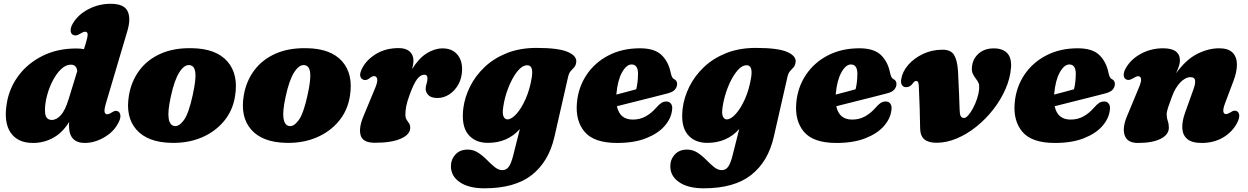

<svg xmlns="http://www.w3.org/2000/svg" viewBox="-20 -740 6590 1014"><path d="M653 -577.5 539.5 -194.5Q529.5 -160 532.5 -148.2Q535.5 -136.5 546 -136.5Q556 -136.5 571 -146.5Q591 -160.5 605.5 -150.5Q615.5 -143.5 616 -127.8Q616.5 -112 604 -89Q587.5 -57.5 558.8 -34.2Q530 -11 495.8 2Q461.5 15 428.5 15Q344.5 15 344.5 -75.5Q344.5 -85 345 -95.5Q309 -38 259.8 -11.5Q210.5 15 154.5 15Q72.5 15 35.5 -40.5Q-1.5 -96 16.5 -198Q30 -277 78.8 -341.8Q127.5 -406.5 205.2 -445.2Q283 -484 383.5 -484Q404.5 -484 423.5 -480.5L434 -514.5Q443.5 -546.5 442.8 -559.5Q442 -572.5 429.5 -572.5Q420 -572.5 402.5 -561.5Q390 -553.5 381 -552.8Q372 -552 364.5 -556.5Q353.5 -563 353 -579.2Q352.5 -595.5 365.5 -617.5Q393 -663.5 447.5 -691.8Q502 -720 564.5 -720Q634 -720 653.2 -682.2Q672.5 -644.5 653 -577.5ZM217.5 -158Q217.5 -129 227.2 -117.8Q237 -106.5 253.5 -106.5Q278.5 -106.5 301.5 -132Q324.5 -157.5 342.5 -216.5L388 -364.5Q384.5 -398.5 354 -398.5Q327.5 -398.5 303 -375.2Q278.5 -352 259.2 -315.2Q240 -278.5 228.8 -236.8Q217.5 -195 217.5 -158Z M993.5 -485.5Q1121 -483.5 1180.5 -416Q1240 -348.5 1221.5 -233Q1209.5 -156 1162.5 -99.8Q1115.5 -43.5 1044 -13.5Q972.5 16.5 885.5 14.5Q759.5 12 700.5 -55.2Q641.5 -122.5 661 -236.5Q673.5 -310.5 715.5 -367.5Q757.5 -424.5 827.5 -456Q897.5 -487.5 993.5 -485.5ZM900.5 -74.5Q925 -70 951 -105.5Q977 -141 998 -239Q1015.5 -318.5 1011.8 -355Q1008 -391.5 983 -396Q954.5 -400.5 927.5 -358.8Q900.5 -317 881.5 -227Q865 -151 870.8 -114.8Q876.5 -78.5 900.5 -74.5Z M1600 -485.5Q1727.5 -483.5 1787 -416Q1846.5 -348.5 1828 -233Q1816 -156 1769 -99.8Q1722 -43.5 1650.5 -13.5Q1579 16.5 1492 14.5Q1366 12 1307 -55.2Q1248 -122.5 1267.5 -236.5Q1280 -310.5 1322 -367.5Q1364 -424.5 1434 -456Q1504 -487.5 1600 -485.5ZM1507 -74.5Q1531.5 -70 1557.5 -105.5Q1583.5 -141 1604.5 -239Q1622 -318.5 1618.2 -355Q1614.5 -391.5 1589.5 -396Q1561 -400.5 1534 -358.8Q1507 -317 1488 -227Q1471.5 -151 1477.2 -114.8Q1483 -78.5 1507 -74.5Z M1902.5 -318Q1891 -320 1884.5 -332.5Q1878 -345 1887.5 -368Q1907 -416.5 1959.8 -451.2Q2012.5 -486 2085.5 -486Q2123.5 -486 2143.5 -468.2Q2163.5 -450.5 2163.5 -419Q2163.5 -409.5 2161.5 -398.5Q2159.5 -387.5 2156.5 -375.5Q2192 -432.5 2233.8 -458.5Q2275.5 -484.5 2317.5 -484.5Q2366 -484.5 2393.5 -454Q2421 -423.5 2420.5 -372.5Q2419.5 -327 2400.5 -293.5Q2381.5 -260 2352.2 -241.2Q2323 -222.5 2291 -222.5Q2256 -222.5 2242 -238.2Q2228 -254 2228 -269.5Q2228 -284 2232.8 -297.8Q2237.5 -311.5 2237.5 -326.5Q2237.5 -345.5 2220.5 -345.5Q2201 -345.5 2183 -322.2Q2165 -299 2143 -238.5Q2130 -203 2125.5 -179.5Q2121 -156 2121 -135Q2121 -118 2127.2 -108Q2133.5 -98 2140 -89Q2146.5 -80 2146.5 -65Q2146.5 -30 2097.5 -8Q2048.5 14 1959.5 14Q1895.5 14 1884.5 -25.8Q1873.5 -65.5 1900.5 -128.5L1961.5 -275.5Q1975 -307.5 1972 -322.8Q1969 -338 1955.5 -338Q1946 -338 1934 -328.5Q1916.5 -314 1902.5 -318Z M2908 -17Q2878 114 2788.5 184.2Q2699 254.5 2538 254.5Q2456 254.5 2408.8 222.5Q2361.5 190.5 2361.5 138Q2361.5 102 2385.2 76Q2409 50 2450 50Q2480.5 50 2505.5 66.5Q2530.5 83 2551.5 104.5Q2572.5 126 2592.5 142.2Q2612.5 158.5 2633.5 158.5Q2653 158.5 2666 142Q2679 125.5 2690 82.5L2725.5 -58.5Q2660.5 14.5 2556.5 14.5Q2488.5 14.5 2452 -31Q2415.5 -76.5 2427 -169Q2434.5 -227 2462.8 -283.5Q2491 -340 2539.5 -386Q2588 -432 2656.8 -459.5Q2725.5 -487 2814 -487Q2931.5 -487 2980.2 -465Q3029 -443 3023 -409.5Q3020 -392.5 3011.5 -383.5Q3003 -374.5 2994 -364.5Q2985 -354.5 2980 -333ZM2638 -177Q2632 -139 2639.5 -124.2Q2647 -109.5 2659.5 -109.5Q2681.5 -109.5 2707.8 -138.8Q2734 -168 2756.2 -218.2Q2778.5 -268.5 2788.5 -331.5Q2798.5 -395.5 2764.5 -395.5Q2744 -395.5 2724 -375.8Q2704 -356 2686.5 -323.8Q2669 -291.5 2656.2 -253Q2643.5 -214.5 2638 -177Z M3529 -156Q3523.5 -112.5 3489 -73.5Q3454.5 -34.5 3391.8 -9.8Q3329 15 3239 15Q3117.5 15 3067.8 -43.5Q3018 -102 3027 -198.5Q3034.5 -280 3078 -345Q3121.5 -410 3194 -447.5Q3266.5 -485 3360 -485Q3437.5 -485 3474.2 -449Q3511 -413 3522 -356Q3524.5 -344.5 3528.5 -335.2Q3532.5 -326 3538.5 -323Q3556 -315.5 3556 -296.5Q3556 -281 3544.8 -267.2Q3533.5 -253.5 3503 -246Q3472.5 -238 3426.8 -226.5Q3381 -215 3331.2 -202.5Q3281.5 -190 3238 -179Q3253 -108.5 3322 -108.5Q3359.5 -108.5 3389.8 -125.2Q3420 -142 3443.5 -169Q3461 -189 3472.8 -196.5Q3484.5 -204 3500 -204Q3516 -204 3524.5 -191Q3533 -178 3529 -156ZM3235.5 -245Q3235.5 -242.5 3235 -240.5Q3262.5 -247.5 3290.2 -255Q3318 -262.5 3340 -268.5Q3349 -302.5 3349.5 -350Q3349.5 -399.5 3315.5 -399.5Q3288.5 -399.5 3265.2 -358Q3242 -316.5 3235.5 -245Z M4066.5 -17Q4036.5 114 3947 184.2Q3857.5 254.5 3696.5 254.5Q3614.5 254.5 3567.2 222.5Q3520 190.5 3520 138Q3520 102 3543.8 76Q3567.5 50 3608.5 50Q3639 50 3664 66.5Q3689 83 3710 104.5Q3731 126 3751 142.2Q3771 158.5 3792 158.5Q3811.5 158.5 3824.5 142Q3837.5 125.5 3848.5 82.5L3884 -58.5Q3819 14.5 3715 14.5Q3647 14.5 3610.5 -31Q3574 -76.5 3585.5 -169Q3593 -227 3621.2 -283.5Q3649.5 -340 3698 -386Q3746.5 -432 3815.2 -459.5Q3884 -487 3972.5 -487Q4090 -487 4138.8 -465Q4187.5 -443 4181.5 -409.5Q4178.5 -392.5 4170 -383.5Q4161.5 -374.5 4152.5 -364.5Q4143.5 -354.5 4138.5 -333ZM3796.5 -177Q3790.5 -139 3798 -124.2Q3805.5 -109.5 3818 -109.5Q3840 -109.5 3866.2 -138.8Q3892.5 -168 3914.8 -218.2Q3937 -268.5 3947 -331.5Q3957 -395.5 3923 -395.5Q3902.5 -395.5 3882.5 -375.8Q3862.5 -356 3845 -323.8Q3827.5 -291.5 3814.8 -253Q3802 -214.5 3796.5 -177Z M4687.5 -156Q4682 -112.5 4647.5 -73.5Q4613 -34.5 4550.2 -9.8Q4487.5 15 4397.5 15Q4276 15 4226.2 -43.5Q4176.5 -102 4185.5 -198.5Q4193 -280 4236.5 -345Q4280 -410 4352.5 -447.5Q4425 -485 4518.5 -485Q4596 -485 4632.8 -449Q4669.5 -413 4680.5 -356Q4683 -344.5 4687 -335.2Q4691 -326 4697 -323Q4714.5 -315.5 4714.5 -296.5Q4714.5 -281 4703.2 -267.2Q4692 -253.5 4661.5 -246Q4631 -238 4585.2 -226.5Q4539.5 -215 4489.8 -202.5Q4440 -190 4396.5 -179Q4411.5 -108.5 4480.5 -108.5Q4518 -108.5 4548.2 -125.2Q4578.5 -142 4602 -169Q4619.5 -189 4631.2 -196.5Q4643 -204 4658.5 -204Q4674.5 -204 4683 -191Q4691.5 -178 4687.5 -156ZM4394 -245Q4394 -242.5 4393.5 -240.5Q4421 -247.5 4448.8 -255Q4476.5 -262.5 4498.5 -268.5Q4507.5 -302.5 4508 -350Q4508 -399.5 4474 -399.5Q4447 -399.5 4423.8 -358Q4400.5 -316.5 4394 -245Z M4839.5 -63Q4838.5 -114 4837 -171.2Q4835.5 -228.5 4832.5 -286.5Q4831 -303 4827.8 -307.8Q4824.5 -312.5 4818.5 -312.5Q4809.5 -312.5 4801.5 -300.5Q4786.5 -279.5 4766 -279.5Q4751.5 -279.5 4744 -290Q4736.5 -300.5 4739.5 -321.5Q4745.5 -361 4776.2 -396.8Q4807 -432.5 4854.5 -455Q4902 -477.5 4958 -477.5Q5001.5 -477.5 5018.5 -450Q5035.5 -422.5 5039.5 -365Q5043 -295.5 5045 -244.2Q5047 -193 5048 -160.5Q5048.5 -136 5054 -126.5Q5059.5 -117 5071.5 -117Q5081.5 -117 5094.2 -131.8Q5107 -146.5 5119.2 -169.5Q5131.5 -192.5 5140.2 -219Q5149 -245.5 5151 -268.5Q5152.5 -289 5149 -299Q5145.5 -309 5134.5 -323.5Q5124 -336.5 5117.5 -350.8Q5111 -365 5113 -384.5Q5116 -427.5 5147.2 -456Q5178.5 -484.5 5228.5 -484.5Q5275.5 -484.5 5299.2 -459.5Q5323 -434.5 5319.5 -384Q5315.5 -327 5290.5 -270Q5265.5 -213 5225.8 -162Q5186 -111 5136.5 -71.2Q5087 -31.5 5033 -8.8Q4979 14 4926 14Q4883.5 14 4861.8 -4Q4840 -22 4839.5 -63Z M5841 -156Q5835.5 -112.5 5801 -73.5Q5766.5 -34.5 5703.8 -9.8Q5641 15 5551 15Q5429.5 15 5379.8 -43.5Q5330 -102 5339 -198.5Q5346.5 -280 5390 -345Q5433.5 -410 5506 -447.5Q5578.5 -485 5672 -485Q5749.5 -485 5786.2 -449Q5823 -413 5834 -356Q5836.5 -344.5 5840.5 -335.2Q5844.5 -326 5850.5 -323Q5868 -315.5 5868 -296.5Q5868 -281 5856.8 -267.2Q5845.5 -253.5 5815 -246Q5784.5 -238 5738.8 -226.5Q5693 -215 5643.2 -202.5Q5593.5 -190 5550 -179Q5565 -108.5 5634 -108.5Q5671.5 -108.5 5701.8 -125.2Q5732 -142 5755.5 -169Q5773 -189 5784.8 -196.5Q5796.5 -204 5812 -204Q5828 -204 5836.5 -191Q5845 -178 5841 -156ZM5547.5 -245Q5547.5 -242.5 5547 -240.5Q5574.5 -247.5 5602.2 -255Q5630 -262.5 5652 -268.5Q5661 -302.5 5661.5 -350Q5661.5 -399.5 5627.5 -399.5Q5600.5 -399.5 5577.2 -358Q5554 -316.5 5547.5 -245Z M5926 -321.5Q5915 -328 5914.5 -344.2Q5914 -360.5 5927 -382.5Q5954 -428.5 6006.8 -456.8Q6059.5 -485 6122.5 -485Q6211.5 -485 6211.5 -420Q6211.5 -405.5 6205.5 -388.5Q6199.5 -371.5 6191 -353Q6244 -426 6303 -455.5Q6362 -485 6418.5 -485Q6467 -485 6489.8 -461.8Q6512.5 -438.5 6512.5 -399Q6512.5 -359.5 6493.5 -310.5L6450 -195Q6438.5 -164.5 6440.8 -151Q6443 -137.5 6455 -137.5Q6464.5 -137.5 6480 -147.5Q6500 -161.5 6514.5 -151.5Q6524.5 -144.5 6524.8 -128.8Q6525 -113 6513 -90Q6488 -42.5 6439.2 -13.8Q6390.5 15 6326.5 15Q6274.5 15 6250 -6Q6225.5 -27 6224 -63.8Q6222.5 -100.5 6239.5 -147L6283 -268.5Q6294 -298.5 6291.5 -315.5Q6289 -332.5 6267.5 -332.5Q6240.5 -332.5 6213.8 -305Q6187 -277.5 6169.5 -230Q6156 -194 6148.8 -172Q6141.5 -150 6141.5 -134.5Q6141.5 -117 6147.2 -101.5Q6153 -86 6153 -66Q6153 -29 6109.8 -7Q6066.5 15 5989.5 15Q5933.5 15 5919.8 -25Q5906 -65 5932.5 -127.5L5994 -275.5Q6009 -310.5 6006.2 -324Q6003.5 -337.5 5990.5 -337.5Q5981.5 -337.5 5964 -326.5Q5951 -318.5 5942 -317.8Q5933 -317 5926 -321.5Z"/></svg>

Font: Fraunces 9pt S050 Black
Style: Italic
Weight: 900
Italic angle: -16°
Version: Version 1.000; ttfautohint (v1.8.3)